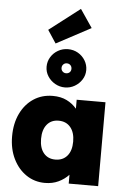

<svg xmlns="http://www.w3.org/2000/svg" viewBox="-69 -1157 809 1215"><g transform="rotate(5 335.5 -549.5)"><path d="M263 9Q197 9 144.5 -26.5Q92 -62 61.5 -124.5Q31 -187 31 -267Q31 -349 61 -411.5Q91 -474 144 -509Q197 -544 266 -544Q317 -544 354.5 -525.5Q392 -507 418 -476V-533H601V0H414V-56Q387 -27 349 -9Q311 9 263 9ZM316 -144Q364 -144 391.5 -176.5Q419 -209 419 -267Q419 -325 391.5 -358Q364 -391 316 -391Q269 -391 242 -358Q215 -325 215 -267Q215 -209 242 -176.5Q269 -144 316 -144ZM336 -604Q303 -604 274 -620.5Q245 -637 227.5 -664.5Q210 -692 210 -725Q210 -758 227 -786Q244 -814 273 -830.5Q302 -847 336 -847Q371 -847 399.5 -830.5Q428 -814 445 -786Q462 -758 462 -725Q462 -692 444.5 -664.5Q427 -637 398.5 -620.5Q370 -604 336 -604ZM336 -694Q350 -694 359 -702.5Q368 -711 368 -725Q368 -739 359 -748Q350 -757 336 -757Q323 -757 314 -748Q305 -739 305 -725Q305 -712 314 -703Q323 -694 336 -694ZM254 -876 200 -958 395 -1108 473 -993Z"/></g></svg>

Font: Lexend ExtraBold
Style: Regular
Weight: 800
Designer: Bonnie Shaver-Troup, Thomas Jockin
Foundry: Lexend
Version: Version 1.007; ttfautohint (v1.8.3)